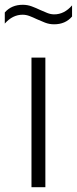

<svg xmlns="http://www.w3.org/2000/svg" viewBox="-58 -782 321 802"><path d="M73.5 0V-541.5H131.5V0ZM168 -680.5Q148 -680.5 130 -687.5Q112 -694.5 95.5 -702Q80 -709.5 65.5 -715Q51 -720.5 36.5 -720.5Q-5.5 -720.5 -38 -683.5V-730Q-10 -762 37 -762Q57 -762 75 -755.2Q93 -748.5 109.5 -740.5Q125 -733.5 139.5 -727.8Q154 -722 168.5 -722Q210.5 -722 243 -759.5V-713Q215 -680.5 168 -680.5Z"/></svg>

Font: Encode Sans SemiCondensed SemiCondensed Light
Style: Regular
Weight: 300
Width: 4
Designer: Multiple Designers
Foundry: Impallari Type
Version: Version 3.000; ttfautohint (v1.8.3) -l 8 -r 50 -G 200 -x 14 